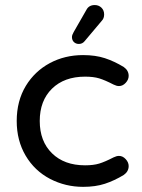

<svg xmlns="http://www.w3.org/2000/svg" viewBox="-20 -726 561 757"><path d="M263.7 -580.1Q263.7 -587.9 270.5 -599.6L320.3 -686.5Q330.1 -706.1 353.5 -706.1Q369.1 -706.1 379.9 -695.8Q390.6 -685.5 390.6 -668.9Q390.6 -653.3 380.9 -643.6L313.5 -563.5Q304.7 -552.7 291 -552.7Q279.3 -552.7 271.5 -560.1Q263.7 -567.4 263.7 -580.1ZM177.7 -20.5Q116.2 -52.7 81.1 -112.3Q45.9 -171.9 45.9 -249Q45.9 -328.1 82 -387.7Q117.2 -445.3 176.3 -477.1Q235.4 -508.8 307.6 -508.8Q356.4 -508.8 393.6 -496.6Q430.7 -484.4 467.8 -461.9Q487.3 -448.2 487.3 -426.8Q487.3 -412.1 475.6 -399.4Q463.9 -386.7 449.2 -386.7Q439.5 -386.7 427.7 -392.6Q393.6 -410.2 371.1 -417Q348.6 -423.8 315.4 -423.8Q233.4 -423.8 185.1 -376.5Q136.7 -329.1 136.7 -249Q136.7 -168.9 185.1 -121.6Q233.4 -74.2 315.4 -74.2Q348.6 -74.2 371.1 -81.1Q393.6 -87.9 427.7 -105.5Q439.5 -111.3 449.2 -111.3Q463.9 -111.3 475.6 -98.6Q487.3 -85.9 487.3 -71.3Q487.3 -49.8 467.8 -36.1Q430.7 -13.7 393.6 -1.5Q356.4 10.7 307.6 10.7Q238.3 10.7 177.7 -20.5Z"/></svg>

Font: jf-openhuninn-1.0
Style: Regular
Weight: 400
Designer: [Kosugi Maru]
      Designed by Motoya company      

      [Varela Round]
      Joe Prince(Latin component); Avraham Co
Foundry: justfont CO.,LTD.
Version: 1.0